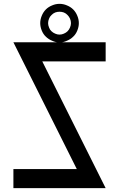

<svg xmlns="http://www.w3.org/2000/svg" viewBox="-20 -980 620 1000"><path d="M530.3 -759.8Q530.3 -726.6 530.3 -660.2Q419.9 -660.2 200.2 -660.2Q309.6 -440.4 530.3 0Q370.1 0 49.8 0Q49.8 -33.2 49.8 -99.6Q160.2 -99.6 379.9 -99.6Q269.5 -320.3 49.8 -759.8Q210 -759.8 530.3 -759.8ZM361.3 -789.1Q347.7 -775.4 328.1 -767.6Q309.6 -758.8 290 -758.8Q270.5 -758.8 252 -767.6Q232.4 -775.4 218.8 -789.1Q205.1 -801.8 197.3 -821.3Q189.5 -840.8 189.5 -859.4Q189.5 -878.9 197.3 -897.5Q205.1 -917 218.8 -930.7Q232.4 -944.3 252 -952.1Q270.5 -960 290 -960Q309.6 -960 328.1 -952.1Q347.7 -944.3 361.3 -930.7Q375 -917 382.8 -897.5Q390.6 -878.9 390.6 -859.4Q390.6 -840.8 382.8 -821.3Q375 -801.8 361.3 -789.1ZM349.6 -859.4Q349.6 -871.1 344.7 -882.8Q339.8 -893.6 332 -901.4Q324.2 -910.2 312.5 -915Q301.8 -918.9 290 -918.9Q278.3 -918.9 267.6 -915Q255.9 -910.2 248 -901.4Q239.3 -893.6 235.4 -882.8Q230.5 -871.1 230.5 -859.4Q230.5 -848.6 235.4 -836.9Q239.3 -825.2 248 -817.4Q255.9 -809.6 267.6 -804.7Q278.3 -799.8 290 -799.8Q301.8 -799.8 312.5 -804.7Q324.2 -809.6 332 -817.4Q339.8 -825.2 344.7 -836.9Q349.6 -848.6 349.6 -859.4Z"/></svg>

Font: Alibu-Mazigh Belkasim 1
Style: Bold
Weight: 400
Designer: Mazigh Moubarik Belkasim
Version: Version 1.0